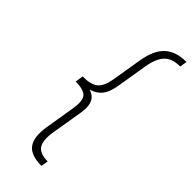

<svg xmlns="http://www.w3.org/2000/svg" viewBox="-289 -812 991 991"><g transform="rotate(45 206.5 -316.5)"><path d="M81.5 -308.1 86.4 -338.9Q147.5 -338.9 174.1 -361.8Q200.7 -384.8 210 -444.3L236.8 -606.4Q243.7 -648.4 257.3 -679.4Q271 -710.4 292.2 -730.7Q313.5 -751 343.3 -761Q373 -771 412.6 -771L406.2 -731.4Q348.6 -731.9 319.3 -701.9Q290 -671.9 278.8 -606L250.5 -434.6Q245.1 -402.3 234.4 -378.4Q223.6 -354.5 204.3 -338.9Q185.1 -323.2 155 -315.7Q125 -308.1 81.5 -308.1ZM262.2 137.7Q223.1 137.7 196.3 127.9Q169.4 118.2 155 97.9Q140.6 77.6 137.2 46.4Q133.8 15.1 141.1 -26.9L167.5 -188.5Q177.7 -248.5 159.2 -271.7Q140.6 -294.9 79.6 -294.9L84.5 -325.7Q127.9 -325.7 155.3 -318.1Q182.6 -310.5 196.5 -294.7Q210.4 -278.8 213.6 -254.9Q216.8 -231 211.4 -198.2L183.1 -27.3Q172.4 38.6 191.7 68.6Q210.9 98.6 269 98.6ZM79.6 -294.9 86.4 -339.4H166L158.7 -294.9Z"/></g></svg>

Font: Inter 17pt ExtraLight
Style: Italic
Weight: 250
Italic angle: -9.3988°
Version: Version 4.001;git-66647c0bb